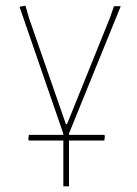

<svg xmlns="http://www.w3.org/2000/svg" viewBox="-20 -474 483 679"><path d="M204 185V23H83L80 20L82 3H204V-1L49 -450L70 -454L83 -409L213 -35H217L368 -409L383 -452H407L224 -2V3H348L351 6L349 23H224V185Z"/></svg>

Font: Alegreya Sans SC Thin
Style: Regular
Weight: 100
Designer: Juan Pablo del Peral
Foundry: Huerta Tipografica
Version: Version 2.007